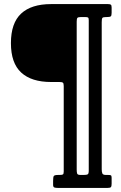

<svg xmlns="http://www.w3.org/2000/svg" viewBox="-20 -770 592 940"><path d="M240 135V116Q240 97.5 243.2 92Q246.5 86.5 265 86.5H271Q283 86.5 287.5 84.2Q292 82 292 70V-349Q292 -362 287.8 -365.2Q283.5 -368.5 271 -368.5H230.5Q134 -368.5 83.8 -414.8Q33.5 -461 33.5 -559Q33.5 -657 83.5 -703.5Q133.5 -750 230.5 -750H508Q518.5 -750 522.5 -747.2Q526.5 -744.5 526.5 -733V-707Q526.5 -693 522 -689.8Q517.5 -686.5 503 -686.5H498.5Q484 -686.5 481 -681.8Q478 -677 478 -661V59Q478 71.5 481 79Q484 86.5 498.5 86.5H509Q518.5 86.5 522.5 88.2Q526.5 90 526.5 100V129.5Q526.5 142 523 146Q519.5 150 507 150H263Q253 150 246.5 148Q240 146 240 135ZM414.5 65V-672Q414.5 -682.5 410.5 -684.5Q406.5 -686.5 395.5 -686.5H376Q362.5 -686.5 359 -682.5Q355.5 -678.5 355.5 -664V61Q355.5 73.5 357.8 80Q360 86.5 374 86.5H390Q404.5 86.5 409.5 83.5Q414.5 80.5 414.5 65Z"/></svg>

Font: Besley* Condensed Medium
Style: Regular
Weight: 500
Width: 3
Designer: Owen Earl
Foundry: indestructible type*
Version: Version 3.000; ttfautohint (v1.8.3)